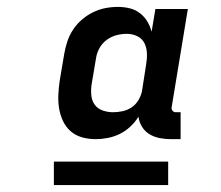

<svg xmlns="http://www.w3.org/2000/svg" viewBox="-20 -720 640 556"><path d="M257 -317Q236 -317 217 -322.5Q198 -328 184 -340.5Q170 -353 162 -370.5Q154 -388 151 -407Q148 -426 149 -446.5Q150 -467 153 -487L166 -564Q169 -582 175 -600Q181 -618 191.5 -634Q202 -650 217 -663Q232 -676 249.5 -684.5Q267 -693 285 -696.5Q303 -700 322 -700Q339 -700 355.5 -696Q372 -692 385 -682Q398 -672 406.5 -658Q415 -644 419 -628L430 -694H524L477 -409Q476 -404 479.5 -399.5Q483 -395 489 -395H503V-317H476Q459 -317 443 -320Q427 -323 413.5 -331Q400 -339 391.5 -352.5Q383 -366 381 -382Q371 -366 357 -353Q343 -340 326.5 -332Q310 -324 292 -320.5Q274 -317 257 -317ZM307 -395Q321 -395 335 -398Q349 -401 361 -409Q373 -417 380.5 -429.5Q388 -442 391 -455L403 -532Q406 -549 405.5 -565Q405 -581 398.5 -594.5Q392 -608 378 -615Q364 -622 347 -622Q332 -622 317 -618Q302 -614 289 -604.5Q276 -595 268 -580.5Q260 -566 258 -551L245 -474Q243 -459 244.5 -443.5Q246 -428 254.5 -416.5Q263 -405 277.5 -400Q292 -395 307 -395ZM136 -184V-252H467V-184Z"/></svg>

Font: Iosevka Curly Slab XBdEx
Style: Italic
Weight: 800
Width: 7
Italic angle: -9°
Monospace: yes
Designer: Belleve Invis
Foundry: Belleve Invis
Version: Version 11.1.0; ttfautohint (v1.8.3)